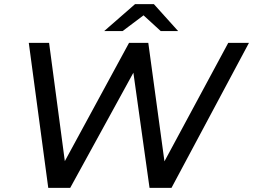

<svg xmlns="http://www.w3.org/2000/svg" viewBox="-20 -907 1222 927"><path d="M673 -833 756 -757H840L723 -887H632L483 -757H572ZM1082 -700 774 -128 696 -700H603L293 -129L217 -700H119L213 0H319L624 -556L702 0H808L1182 -700Z"/></svg>

Font: AWKNG-Font Medium
Style: Italic
Weight: 500
Italic angle: -11.3°
Designer: Awakening Church
Foundry: Awakening Church
Version: Version 1.700;PS 001.700;hotconv 1.0.88;makeotf.lib2.5.64775